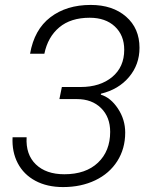

<svg xmlns="http://www.w3.org/2000/svg" viewBox="-20 -749 596 779"><path d="M31 -192H88Q84 -122 125.5 -82Q167 -42 241 -42Q328 -42 377.5 -89Q427 -136 427 -214Q427 -274 390 -310.5Q353 -347 292 -347H221L231 -396H307Q386 -396 435 -436.5Q484 -477 484 -547Q484 -606 446 -641.5Q408 -677 344 -677Q267 -677 220.5 -638Q174 -599 160 -531H102Q119 -629 184.5 -679Q250 -729 348 -729Q437 -729 491.5 -681.5Q546 -634 546 -555Q546 -487 503.5 -436.5Q461 -386 390 -369L389 -365Q429 -353 458.5 -308.5Q488 -264 488 -211Q488 -146 456 -95.5Q424 -45 366.5 -17.5Q309 10 236 10Q171 10 123.5 -15.5Q76 -41 52 -87Q28 -133 31 -192Z"/></svg>

Font: Mona Sans Light
Style: Italic
Weight: 300
Italic angle: -11.7°
Designer: Deni Anggara
Foundry: GitHub
Version: Version 2.000